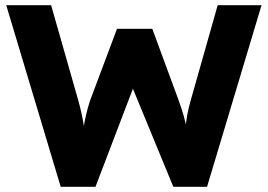

<svg xmlns="http://www.w3.org/2000/svg" viewBox="-20 -720 1033 740"><path d="M214 0 4 -700H177L282 -332Q289 -307 294.5 -281.5Q300 -256 303.5 -233Q307 -210 309 -190.5Q311 -171 313 -158H291Q297 -195 301.5 -224Q306 -253 312 -278.5Q318 -304 327 -332L431 -609H567L669 -332Q681 -299 689 -270Q697 -241 701.5 -214.5Q706 -188 709 -162L689 -159Q691 -177 692 -192.5Q693 -208 694.5 -222.5Q696 -237 698 -253Q700 -269 704 -288.5Q708 -308 715 -333L819 -700H988L778 0H648L482 -403L501 -401L348 0Z"/></svg>

Font: Mach
Style: Bold
Weight: 700
Version: Version 1.002